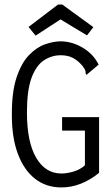

<svg xmlns="http://www.w3.org/2000/svg" viewBox="-20 -811 490 841"><path d="M249 10Q182 10 133.5 -28Q85 -66 58.5 -136.5Q32 -207 32 -304Q31 -406 52 -470Q73 -534 106.5 -569Q140 -604 177.5 -617Q215 -630 247 -630Q298 -629 344 -601Q390 -573 412 -528L367 -490L359 -483L355 -489Q356 -497 353 -504Q350 -511 340 -524Q320 -547 298 -558Q276 -569 246 -569Q206 -569 172 -546.5Q138 -524 118 -469.5Q98 -415 98 -319Q98 -189 138.5 -120Q179 -51 249 -51Q273 -51 302 -59.5Q331 -68 352 -87V-239H252V-298H414V-54Q335 10 249 10ZM136 -655 105 -693 234 -791H253L389 -692L361 -656L245 -726Z"/></svg>

Font: Inconsolata SemiCondensed
Style: Regular
Weight: 400
Width: 4
Monospace: yes
Designer: Raph Levien, Cyreal, Brenton Simpson
Foundry: Raph Levien, Cyreal, Google
Version: Version 3.001; ttfautohint (v1.8.2.53-6de2)